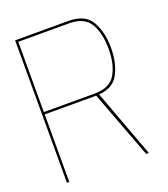

<svg xmlns="http://www.w3.org/2000/svg" viewBox="-126 -765 746 855"><g transform="rotate(-20 247.0 -337.5)"><path d="M44.5 0H55.5V-320H296.5Q376 -320 405.2 -371.2Q434.5 -422.5 434.5 -497.5Q434.5 -572.5 405.2 -623.8Q376 -675 296.5 -675H44.5ZM420 0H432.5L310.5 -329.5L298 -324ZM55.5 -331V-664H296Q368.5 -664 395.8 -617.2Q423 -570.5 423 -497.5Q423 -425 396 -378Q369 -331 296 -331Z"/></g></svg>

Font: Anybody Thin
Style: Regular
Weight: 100
Designer: Tyler Finck
Foundry: Etcetera Type Company
Version: Version 1.114;gftools[0.9.25]